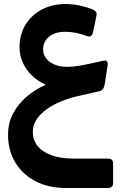

<svg xmlns="http://www.w3.org/2000/svg" viewBox="-20 -566 611 954"><path d="M306 368Q220 368 155.5 334Q91 300 55.5 240.5Q20 181 20 103Q20 45 45.5 -3Q71 -51 114.5 -87.5Q158 -124 208 -145Q170 -161 140 -189.5Q110 -218 93.5 -254.5Q77 -291 77 -329Q77 -396 107.5 -444.5Q138 -493 189.5 -519.5Q241 -546 304 -546Q339 -546 373.5 -539Q408 -532 439 -520Q451 -515 456.5 -507Q462 -499 459 -487L443 -409Q439 -391 431 -386.5Q423 -382 408 -388Q387 -397 358.5 -402.5Q330 -408 305 -408Q252 -408 223 -383Q194 -358 194 -320Q194 -297 208 -277.5Q222 -258 249 -246Q276 -234 315 -234Q338 -234 368 -238.5Q398 -243 430 -250.5Q462 -258 493 -264Q505 -267 511 -261.5Q517 -256 515 -242L500 -146Q497 -131 491.5 -123.5Q486 -116 471 -112L360 -87Q319 -77 280.5 -61Q242 -45 211 -22.5Q180 0 161.5 28Q143 56 143 89Q143 129 166 158.5Q189 188 234.5 205Q280 222 349 222H517Q542 222 542 247V343Q542 368 517 368Z"/></svg>

Font: Rubik SemiBold
Style: Italic
Weight: 600
Italic angle: -12°
Designer: Hubert and Fischer
Foundry: Hubert and Fischer
Version: Version 2.300;gftools[0.9.30]